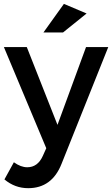

<svg xmlns="http://www.w3.org/2000/svg" viewBox="-25 -776 581 995"><path d="M200.2 -607.9 306.2 -755.9 423.8 -706.1 301.8 -607.9ZM121.1 199.2Q52.2 199.2 -2 153.8L46.9 64.9Q83 90.8 116.2 90.8Q170.4 90.8 196.8 32.2L214.8 -7.8L-4.9 -532.2H113.8L272.9 -128.9L420.9 -532.2H536.1L293.9 73.2Q244.1 199.2 121.1 199.2Z"/></svg>

Font: TruenoRg
Style: Book
Weight: 400
Designer: Julieta Ulanovsky
Foundry: Julieta Ulanovsky
Version: Version 3.001b